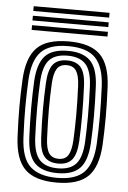

<svg xmlns="http://www.w3.org/2000/svg" viewBox="-54 -789 558 838"><g transform="rotate(5 225.0 -370.0)"><path d="M225.8 9.2Q131 9.2 87.4 -33.2Q43.8 -75.8 39 -173.8Q35.5 -246.8 35.5 -306.1Q35.5 -365.5 38.8 -427Q44 -522.8 86.5 -566Q129 -609.2 225.8 -609.2Q320.8 -609.2 363.8 -566.4Q406.8 -523.5 411.5 -426.8Q415 -352.2 414.9 -292.9Q414.8 -233.5 411.8 -173.8Q406.5 -76 363.4 -33.4Q320.2 9.2 225.8 9.2ZM225.8 -11.5Q308.2 -11.5 344.8 -50.2Q381.2 -89 386 -175Q388.8 -234.2 389 -291.6Q389.2 -349 385.8 -425.8Q381.8 -511.2 344.9 -549.9Q308 -588.5 225.8 -588.5Q142.5 -588.5 105.8 -549.9Q69 -511.2 64.5 -425Q61.8 -370.5 61.4 -311.5Q61 -252.5 64.8 -174Q69 -83.8 108.4 -47.6Q147.8 -11.5 225.8 -11.5ZM225.8 -32.2Q159.8 -32.2 126.9 -64.5Q94 -96.8 90.2 -177Q84.2 -308 90 -422.8Q94.2 -499 125 -533.4Q155.8 -567.8 225.8 -567.8Q291.2 -567.8 323.6 -535.6Q356 -503.5 360 -425.5Q363.2 -352.5 363.2 -293.5Q363.2 -234.5 360.2 -178Q356.2 -99.5 324.9 -65.9Q293.5 -32.2 225.8 -32.2ZM225.8 -53.2Q280 -53.2 305.5 -82.1Q331 -111 334.5 -178.8Q337 -228.8 337.2 -289.5Q337.5 -350.2 334.2 -422.5Q331.2 -490.2 305.1 -518.5Q279 -546.8 225.8 -546.8Q170.8 -546.8 145.1 -518.1Q119.5 -489.5 116 -422Q113.5 -373 113.1 -312Q112.8 -251 116 -177.8Q119.5 -109 145.9 -81.1Q172.2 -53.2 225.8 -53.2ZM225.8 -74Q184.8 -74 164.6 -97.8Q144.5 -121.5 142 -179Q138.8 -245.5 138.8 -303.1Q138.8 -360.8 141.8 -420.8Q144.8 -477.2 164.2 -501.6Q183.8 -526 225.8 -526Q265.2 -526 285.5 -502.9Q305.8 -479.8 308.5 -421.8Q311.5 -354.5 311.5 -294.8Q311.5 -235 308.8 -180Q305.8 -122.8 286.2 -98.4Q266.8 -74 225.8 -74ZM225.8 -94.8Q254.8 -94.8 267.6 -115.6Q280.5 -136.5 283 -181.2Q285.5 -233 285.8 -290.2Q286 -347.5 282.8 -420.5Q280.8 -464.2 267.6 -484.8Q254.5 -505.2 225.8 -505.2Q196 -505.2 182.9 -484.5Q169.8 -463.8 167.5 -419.5Q164.5 -361.8 164.6 -306.5Q164.8 -251.2 167.8 -180Q169.8 -133.8 183.6 -114.2Q197.5 -94.8 225.8 -94.8ZM391.8 -728H59.5V-749H391.8ZM391.8 -686.5H59.5V-707.2H391.8ZM391.8 -645H59.5V-665.8H391.8Z"/></g></svg>

Font: Big Shoulders Inline Display ExtraBold
Style: Regular
Weight: 800
Designer: Patric King
Foundry: XO Type Co
Version: Version 1.000